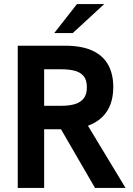

<svg xmlns="http://www.w3.org/2000/svg" viewBox="-20 -921 652 941"><path d="M67 0V-697H297.2Q382 -697 434.2 -672.3Q486.4 -647.6 510.8 -602.1Q535.2 -556.6 535.2 -495Q535.2 -399 480.4 -346.7Q425.6 -294.4 324.6 -287.8Q301.8 -287.4 277.8 -287.4Q253.8 -287.4 236.8 -287.4H196.4V0ZM445.6 0 270.6 -302 403.2 -317.8 595.2 0ZM196.4 -402.6H284Q317.4 -402.6 344.8 -410.1Q372.2 -417.6 389 -437.3Q405.8 -457 405.8 -493.4Q405.8 -530.2 389 -549.1Q372.2 -568 344.6 -574.7Q317 -581.4 284 -581.4H196.4ZM245.8 -758.8 357.2 -901H490.8L336.4 -758.8Z"/></svg>

Font: Hanken Grotesk
Style: Regular
Weight: 400
Designer: Alfredo Marco Pradil
Foundry: Hanken Design Co.
Version: Version 3.013